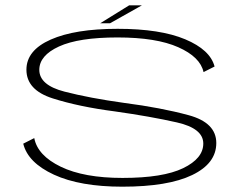

<svg xmlns="http://www.w3.org/2000/svg" viewBox="-20 -698 930 723"><path d="M440.5 5Q612.5 5 703.5 -38.8Q794.5 -82.5 794.5 -159.5Q794.5 -236 690.5 -264.2Q586.5 -292.5 447.5 -310.5Q317.5 -328.5 222.8 -353Q128 -377.5 128 -435Q128 -489 202.2 -523Q276.5 -557 422.5 -557Q568.5 -557 651.2 -520.2Q734 -483.5 746.5 -426.5L788 -447.5Q771.5 -510.5 677.5 -550Q583.5 -589.5 423 -589.5Q262.5 -589.5 171 -549Q79.5 -508.5 79.5 -435.5Q79.5 -359 178.5 -327.5Q277.5 -296 412.5 -278.5Q547 -259.5 646.2 -237Q745.5 -214.5 745.5 -157.5Q745.5 -101.5 669.8 -64.8Q594 -28 441.5 -28Q296 -28 208.8 -70.2Q121.5 -112.5 109 -178L67.5 -157Q85 -85.5 183.2 -40.2Q281.5 5 440.5 5ZM357.5 -610.5H394.5L514.5 -678H466.5Z"/></svg>

Font: Anybody ExtraExpanded ExtraLight
Style: Regular
Weight: 250
Width: 8
Version: Version 1.113;gftools[0.9.25]